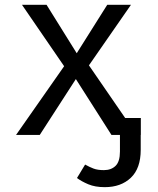

<svg xmlns="http://www.w3.org/2000/svg" viewBox="-20 -560 655 797"><path d="M145.1 0H46.7L246.2 -285.1L71.3 -540H173.3L298.5 -339L425.1 -540H523.6L349.2 -288.7L499.5 -70.3H564.6V0H564.1V62.1Q564.1 139 523.1 177.9Q482.1 216.9 414.9 216.9Q374.9 216.9 346.4 204.9Q317.9 192.8 299.5 179L333.3 123.1Q351.3 133.3 368.2 139.7Q385.1 146.2 411.3 146.2Q441.5 146.2 459.7 128.5Q477.9 110.8 477.9 69.2V0H442.6L294.9 -231.8Z"/></svg>

Font: FiraCode Nerd Font
Style: Regular
Weight: 400
Designer: Carrois Corporate, Edenspiekermann AG, Nikita Prokopov
Foundry: Carrois Corporate, Edenspiekermann AG, Nikita Prokopov
Version: Version 6.002;Nerd Fonts 2.2.2